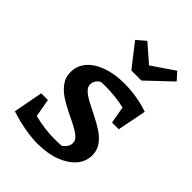

<svg xmlns="http://www.w3.org/2000/svg" viewBox="-227 -892 1012 1012"><g transform="rotate(45 279.0 -386.5)"><path d="M438 -347 421 -442Q388 -450 352.5 -454Q317 -458 281 -458Q262 -458 245 -457Q214 -438 214 -408Q214 -387 233.5 -370Q253 -353 284 -337Q315 -321 350 -303.5Q385 -286 416.5 -265Q448 -244 467.5 -216Q487 -188 487 -151Q487 -104 455.5 -68Q424 -32 368.5 -11Q313 10 240 10Q195 10 142 0.5Q89 -9 34 -27L65 -192H115L133 -91Q207 -71 288 -71Q312 -71 338 -73Q369 -96 369 -125Q369 -146 349 -162.5Q329 -179 298 -194.5Q267 -210 232 -227Q197 -244 166 -265Q135 -286 115 -314.5Q95 -343 95 -380Q95 -428 125.5 -463.5Q156 -499 211 -519Q266 -539 339 -539Q387 -539 433.5 -531Q480 -523 520 -509L488 -347ZM316 -613 216 -741 265 -783 363 -698 488 -783 526 -741 391 -613Z"/></g></svg>

Font: Piazzolla SC SemiBold
Style: Italic
Weight: 600
Italic angle: -11.3°
Designer: Juan Pablo del Peral
Foundry: Huerta Tipografica
Version: Version 1.330